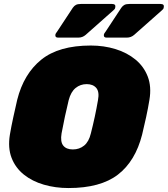

<svg xmlns="http://www.w3.org/2000/svg" viewBox="-20 -940 848 970"><path d="M326 10Q260 10 201.5 -7Q143 -24 100.5 -58Q58 -92 38.5 -142.5Q19 -193 30 -260Q37 -301 47 -347Q57 -393 67 -436Q100 -567 188.5 -638.5Q277 -710 439 -710Q505 -710 563.5 -692Q622 -674 664.5 -639Q707 -604 726.5 -553Q746 -502 735 -436Q728 -393 718 -347Q708 -301 698 -260Q664 -126 576 -58Q488 10 326 10ZM348 -185Q381 -185 405 -204.5Q429 -224 439 -266Q450 -309 459 -351Q468 -393 475 -434Q483 -476 466.5 -495.5Q450 -515 418 -515Q386 -515 362 -495.5Q338 -476 327 -434Q317 -393 308 -351Q299 -309 291 -266Q284 -224 299.5 -204.5Q315 -185 348 -185ZM518 -750Q502 -750 505 -766Q506 -770 509 -774Q512 -778 514 -781L593 -901Q600 -911 609 -915.5Q618 -920 634 -920H791Q812 -920 807 -901Q806 -894 798 -888L658 -764Q642 -750 621 -750ZM273 -750Q257 -750 260 -766Q261 -770 264 -774Q267 -778 269 -781L348 -901Q355 -911 364 -915.5Q373 -920 389 -920H546Q567 -920 562 -901Q561 -894 553 -888L413 -764Q397 -750 376 -750Z"/></svg>

Font: Rubik Black
Style: Italic
Weight: 900
Italic angle: -12°
Designer: Hubert and Fischer
Foundry: Hubert and Fischer
Version: Version 2.300;gftools[0.9.30]